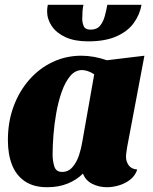

<svg xmlns="http://www.w3.org/2000/svg" viewBox="-20 -763 639 803"><path d="M177 20Q121 20 84.5 -4.5Q48 -29 30.5 -73Q13 -117 13 -177Q13 -253 36.5 -317Q60 -381 102 -429Q144 -477 200 -503.5Q256 -530 320 -530Q372 -530 427 -511L584 -530L512 -149Q511 -141 509 -129Q507 -117 507 -107Q507 -88 518 -72Q529 -56 554 -54Q546 -29 525.5 -12.5Q505 4 478.5 12Q452 20 427 20Q394 20 366 6Q338 -8 327 -37Q301 -11 263.5 4.5Q226 20 177 20ZM240 -44Q266 -44 283.5 -64.5Q301 -85 310.5 -114Q320 -143 324 -169L374 -452Q361 -461 347.5 -465.5Q334 -470 323 -470Q295 -470 274 -445.5Q253 -421 238.5 -380Q224 -339 215.5 -291.5Q207 -244 203.5 -198Q200 -152 200 -117Q200 -91 207 -67.5Q214 -44 240 -44ZM349 -590Q292 -590 254 -607.5Q216 -625 196.5 -654Q177 -683 177 -716Q177 -728 180 -743H329Q326 -730 325 -713.5Q324 -697 324 -684Q324 -667 330.5 -653Q337 -639 359 -639Q385 -639 398.5 -655.5Q412 -672 418.5 -696.5Q425 -721 429 -743H572Q564 -700 538.5 -665.5Q513 -631 466 -610.5Q419 -590 349 -590Z"/></svg>

Font: Sansita Swashed Light ExtraBold
Style: Regular
Weight: 800
Version: Version 1.003